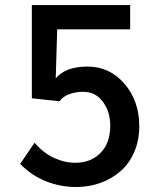

<svg xmlns="http://www.w3.org/2000/svg" viewBox="-20 -731 653 762"><path d="M282.2 11.2Q219.7 11.2 162.1 -11.7Q104.5 -34.7 60.1 -80.6L117.2 -164.6Q151.4 -124.5 193.6 -104.7Q235.8 -85 279.8 -85Q339.8 -85 378.9 -124Q417.5 -163.1 417.5 -231.9Q417.5 -288.1 388.2 -327.1Q359.4 -366.7 309.6 -366.7Q280.3 -366.7 254.6 -357.2Q229 -347.7 216.3 -329.1L106.4 -340.8V-710.9H496.6V-614.7H207L201.2 -419.9Q239.7 -466.8 327.6 -466.8Q415 -466.8 473.6 -398.9Q532.7 -331.1 532.7 -230Q532.7 -173.8 512.9 -127.9Q493.2 -82 458 -51.3Q423.8 -21.5 378.7 -5.1Q333.5 11.2 282.2 11.2Z"/></svg>

Font: Ride Light
Style: Bold
Weight: 600
Version: Version 3.000